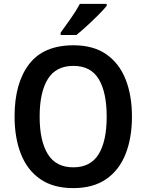

<svg xmlns="http://www.w3.org/2000/svg" viewBox="-20 -958 753 988"><path d="M659 -358Q659 -248 626 -165Q593 -82 526 -36Q459 10 357 10Q254 10 187 -36.5Q120 -83 87.5 -166Q55 -249 55 -359Q55 -530 129.5 -627.5Q204 -725 358 -725Q460 -725 526.5 -679Q593 -633 626 -550.5Q659 -468 659 -358ZM184 -358Q184 -233 226 -165Q268 -97 357 -97Q446 -97 487.5 -164.5Q529 -232 529 -358Q529 -483 488 -551Q447 -619 358 -619Q268 -619 226 -551Q184 -483 184 -358ZM529 -928Q514 -909 486 -881Q458 -853 427.5 -825Q397 -797 373 -778H292V-790Q316 -823 344.5 -863.5Q373 -904 391 -938H529Z"/></svg>

Font: Noto Sans Gujarati SemiCondensed SemiBold
Style: Regular
Weight: 600
Width: 4
Designer: Jelle Bosma - Monotype Design Team, Universal Thirst
Foundry: Monotype Imaging Inc.
Version: Version 2.106; ttfautohint (v1.8.4.7-5d5b)